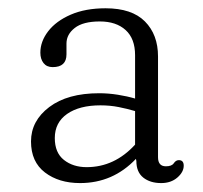

<svg xmlns="http://www.w3.org/2000/svg" viewBox="-20 -728 477 452"><path d="M75 -604Q75 -630.5 93.5 -654.5Q112 -678.5 146.5 -693.5Q181 -708.5 228.5 -708.5Q290.5 -708.5 321.2 -677.5Q352 -646.5 352 -595V-358Q352 -336.5 370.5 -336.5Q384.5 -336.5 389.2 -343.8Q394 -351 401 -351Q412.5 -351 412.5 -338Q412.5 -323 397.5 -310Q382.5 -297 359.5 -297Q333.5 -297 317.2 -310Q301 -323 301 -349L300 -354Q246 -297 168.5 -297Q118.5 -297 85.8 -322Q53 -347 53 -395Q53 -443.5 96 -476Q139 -508.5 213.5 -508.5Q235 -508.5 257.2 -505Q279.5 -501.5 298 -496V-598Q298 -637 275.8 -657.2Q253.5 -677.5 215 -677.5Q175.5 -677.5 156 -662.2Q136.5 -647 136.5 -625.5V-600Q136.5 -570 104 -570Q90 -570 82.5 -579.5Q75 -589 75 -604ZM109 -403Q109 -368.5 130.5 -351.5Q152 -334.5 184 -334.5Q249.5 -334.5 298 -387.5V-466.5Q279.5 -472 259.2 -476Q239 -480 216.5 -480Q167 -480 138 -459.8Q109 -439.5 109 -403Z"/></svg>

Font: Fraunces 144pt SuperSoft Light
Style: Regular
Weight: 300
Version: Version 1.000;[0bf87f6ff]